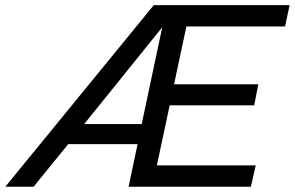

<svg xmlns="http://www.w3.org/2000/svg" viewBox="-70 -710 1121 730"><path d="M638.7 -609.4 591.8 -389.6H912.1L896.5 -309.6H575.2L526.4 -81.1H902.3L883.8 0H418.9L453.1 -162.1H189.5L57.6 0H-49.8L514.6 -690.4H1031.2L1013.7 -609.4ZM546.9 -606.4 250 -238.3H468.8Z"/></svg>

Font: Dinish Expanded
Style: Italic
Weight: 400
Width: 7
Italic angle: -12°
Designer: Charles Nix
Foundry: Playbeing
Version: Version 2.005; ttfautohint (v1.8.3)